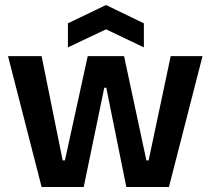

<svg xmlns="http://www.w3.org/2000/svg" viewBox="-20 -746 841 766"><path d="M146 0 12 -522H146L230 -106H239L330 -522H475L564 -106H573L661 -522H788L654 0H484L404 -396H396L314 0ZM251 -557V-653L403 -726L554 -653V-557L403 -629Z"/></svg>

Font: Bricolage Grotesque 72pt SemiBold
Style: Regular
Weight: 600
Version: Version 1.001;gftools[0.9.33.dev8+g029e19f]